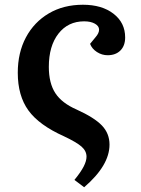

<svg xmlns="http://www.w3.org/2000/svg" viewBox="-20 -555 593 810"><path d="M335 235 294 204Q321 171 333 147.5Q345 124 345 106Q345 82 324 63.5Q303 45 250 20Q145 -27 100 -89Q55 -151 55 -248Q55 -333 89.5 -397.5Q124 -462 186 -498.5Q248 -535 330 -535Q410 -535 459 -497Q508 -459 508 -397Q508 -362 488 -342Q468 -322 434 -322Q410 -322 389 -335.5Q368 -349 360 -370L383 -398Q398 -415 398 -430Q398 -445 380.5 -455Q363 -465 335 -465Q267 -465 226.5 -413Q186 -361 186 -273Q186 -204 213.5 -162Q241 -120 303 -93Q378 -59 410 -25.5Q442 8 442 55Q442 143 335 235Z"/></svg>

Font: Literata 7pt SemiBold
Style: Italic
Weight: 600
Italic angle: -2°
Designer: Latin by Veronika Burian and Jose Scaglione. Greek by Irene Vlachou. Cyrillic by Vera Evstafieva
Foundry: TypeTogether
Version: Version 3.002